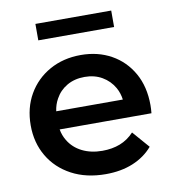

<svg xmlns="http://www.w3.org/2000/svg" viewBox="-81 -785 784 863"><g transform="rotate(-10 311.0 -353.0)"><path d="M333 7Q244 7 177.5 -28.5Q111 -64 74.5 -126Q38 -188 38 -267Q38 -347 73.5 -408.5Q109 -470 171.5 -505Q234 -540 314 -540Q392 -540 453 -506Q514 -472 549 -410Q584 -348 584 -264Q584 -256 583.5 -246Q583 -236 582 -227H163Q168 -199 182 -176Q204 -139 244 -119Q284 -99 336 -99Q381 -99 417 -113Q453 -127 481 -157L548 -80Q512 -38 457.5 -15.5Q403 7 333 7ZM162 -310H466Q462 -340 448 -365Q428 -400 393.5 -420Q359 -440 314 -440Q268 -440 233.5 -420Q199 -400 180 -365Q166 -340 162 -310ZM138 -638V-713H484V-638Z"/></g></svg>

Font: Montserrat Thin SemiBold
Style: Regular
Weight: 600
Version: Version 9.000